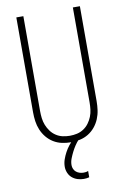

<svg xmlns="http://www.w3.org/2000/svg" viewBox="-103 -794 705 1077"><g transform="rotate(-10 250.0 -256.0)"><path d="M250 8Q224 8 198.5 2.5Q173 -3 151 -16.5Q129 -30 112.5 -50Q96 -70 86 -94Q76 -118 72.5 -143.5Q69 -169 69 -195V-735H109V-195Q109 -174 111.5 -153.5Q114 -133 121.5 -114Q129 -95 141.5 -78Q154 -61 171.5 -49.5Q189 -38 209 -33.5Q229 -29 250 -29Q271 -29 291 -33.5Q311 -38 328.5 -49.5Q346 -61 358.5 -78Q371 -95 378.5 -114Q386 -133 388.5 -153.5Q391 -174 391 -195V-735H431V-195Q431 -169 427.5 -143.5Q424 -118 414 -94Q404 -70 387.5 -50Q371 -30 349 -16.5Q327 -3 301.5 2.5Q276 8 250 8ZM285 223Q267 223 249.5 217.5Q232 212 218.5 200.5Q205 189 198 172Q191 155 191 138Q191 116 198 96Q205 76 215 57.5Q225 39 238 22.5Q251 6 267 -8H295V0Q282 14 271.5 30Q261 46 252.5 63Q244 80 237 98Q230 116 230 135Q230 146 234.5 156.5Q239 167 247.5 174Q256 181 267 184.5Q278 188 290 188Q296 188 303 187Q310 186 316 183V219Q309 221 301 222Q293 223 285 223Z"/></g></svg>

Font: Iosevka Term Curly Extralight
Style: Regular
Weight: 200
Designer: Belleve Invis
Foundry: Belleve Invis
Version: Version 32.3.0